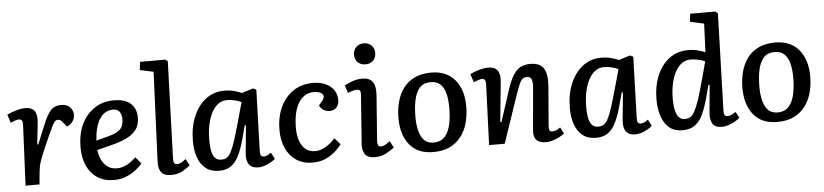

<svg xmlns="http://www.w3.org/2000/svg" viewBox="-45 -1026 5574 1299"><g transform="rotate(-5 2741.5 -376.5)"><path d="M104 -411Q105 -430 99.5 -440Q94 -450 78 -450Q69 -450 55 -445.5Q41 -441 22 -433L4 -489Q27 -501 63.5 -512Q100 -523 130 -523Q215 -523 204 -418L188 -271L195 -270L247 -397Q275 -466 301 -494.5Q327 -523 371 -523Q412 -523 432.5 -500.5Q453 -478 453 -450Q453 -428 440 -406.5Q427 -385 399 -374L377 -401Q365 -416 358 -420.5Q351 -425 341 -425Q331 -425 323 -418Q315 -411 304 -390Q293 -369 273 -325Q244 -260 227.5 -220.5Q211 -181 203 -157.5Q195 -134 192.5 -117Q190 -100 187 -79L180 0H85Z M730 -523Q807 -523 844.5 -488Q882 -453 882 -394Q882 -341 856 -308.5Q830 -276 787 -256.5Q744 -237 696 -225L590 -198Q593 -165 607 -134Q621 -103 647 -83Q673 -63 711 -63Q744 -63 774.5 -78Q805 -93 842 -126L879 -81Q863 -62 835.5 -40Q808 -18 770 -2Q732 14 685 14Q619 14 572.5 -16.5Q526 -47 502 -101Q478 -155 478 -225Q478 -313 509 -380Q540 -447 597 -485Q654 -523 730 -523ZM777 -392Q777 -421 763.5 -441Q750 -461 719 -461Q663 -461 629 -410Q595 -359 589 -262L679 -286Q728 -299 752.5 -321.5Q777 -344 777 -392Z M1015 -692 923 -712 930 -767H1101L1117 -756L1095 -98Q1094 -77 1098.5 -66.5Q1103 -56 1121 -56Q1144 -56 1179 -85L1203 -41Q1187 -26 1153.5 -6Q1120 14 1075 14Q1025 14 1006 -11.5Q987 -37 989 -82Z M1684 -99Q1683 -75 1688.5 -65.5Q1694 -56 1709 -56Q1730 -56 1758 -78L1781 -34Q1764 -18 1730.5 -2Q1697 14 1664 14Q1623 14 1603 -11.5Q1583 -37 1588 -90L1606 -276L1598 -277L1575 -192Q1558 -128 1536.5 -81.5Q1515 -35 1482.5 -10.5Q1450 14 1399 14Q1344 14 1309 -13.5Q1274 -41 1256.5 -89Q1239 -137 1239 -199Q1239 -295 1269.5 -367.5Q1300 -440 1354 -481.5Q1408 -523 1479 -523Q1517 -523 1548.5 -514.5Q1580 -506 1598 -497L1675 -521L1697 -511ZM1420 -60Q1441 -60 1456.5 -69Q1472 -78 1486 -104Q1500 -130 1516 -179Q1532 -228 1554 -307L1590 -436Q1573 -445 1545.5 -451.5Q1518 -458 1493 -458Q1448 -458 1416 -424Q1384 -390 1367 -331.5Q1350 -273 1350 -199Q1350 -124 1367 -92Q1384 -60 1420 -60Z M2083 -523Q2152 -523 2197.5 -488Q2243 -453 2243 -392Q2243 -362 2225.5 -343Q2208 -324 2177 -324Q2156 -324 2137 -336Q2118 -348 2110 -368L2132 -393Q2150 -415 2146.5 -430Q2143 -445 2125.5 -453Q2108 -461 2084 -461Q2017 -461 1979 -400Q1941 -339 1941 -228Q1941 -182 1953.5 -144Q1966 -106 1992 -84Q2018 -62 2058 -62Q2093 -62 2127 -81.5Q2161 -101 2194 -137L2233 -93Q2221 -77 2194.5 -51.5Q2168 -26 2128 -6Q2088 14 2034 14Q1970 14 1924 -16.5Q1878 -47 1853.5 -101Q1829 -155 1829 -225Q1829 -311 1859.5 -378Q1890 -445 1947 -484Q2004 -523 2083 -523Z M2376 -688Q2376 -719 2396 -739.5Q2416 -760 2448 -760Q2480 -760 2500 -740Q2520 -720 2520 -689Q2520 -657 2500 -637Q2480 -617 2449 -617Q2416 -617 2396 -636.5Q2376 -656 2376 -688ZM2399 -410Q2401 -432 2396 -441.5Q2391 -451 2375 -451Q2362 -451 2348 -447.5Q2334 -444 2313 -435L2295 -487Q2314 -498 2348 -510.5Q2382 -523 2419 -523Q2464 -523 2486 -495Q2508 -467 2504 -405L2481 -98Q2480 -76 2484 -65.5Q2488 -55 2505 -55Q2528 -55 2565 -85L2589 -41Q2572 -25 2536.5 -5.5Q2501 14 2458 14Q2407 14 2389 -14.5Q2371 -43 2375 -85Z M2854 14Q2748 14 2693 -54Q2638 -122 2638 -235Q2638 -292 2651.5 -344Q2665 -396 2694 -436Q2723 -476 2770.5 -499.5Q2818 -523 2885 -523Q2989 -523 3045.5 -455.5Q3102 -388 3102 -275Q3102 -218 3088.5 -166Q3075 -114 3045 -73.5Q3015 -33 2968 -9.5Q2921 14 2854 14ZM2861 -50Q2911 -50 2938.5 -82Q2966 -114 2976.5 -165.5Q2987 -217 2987 -276Q2987 -329 2977 -370Q2967 -411 2942.5 -435Q2918 -459 2876 -459Q2827 -459 2800.5 -428.5Q2774 -398 2763.5 -346.5Q2753 -295 2753 -231Q2753 -150 2778.5 -100Q2804 -50 2861 -50Z M3745 -34Q3733 -24 3711.5 -12.5Q3690 -1 3665 6.5Q3640 14 3618 14Q3530 14 3538 -74L3563 -355Q3567 -402 3558.5 -419.5Q3550 -437 3528 -437Q3499 -437 3484.5 -411Q3470 -385 3450 -326L3339 0H3233L3249 -412Q3251 -450 3224 -450Q3207 -450 3167 -433L3149 -489Q3160 -495 3180.5 -503Q3201 -511 3226 -517Q3251 -523 3273 -523Q3359 -523 3349 -420L3322 -150L3330 -148L3402 -369Q3427 -447 3461.5 -485Q3496 -523 3558 -523Q3626 -523 3650.5 -480.5Q3675 -438 3667 -355L3646 -98Q3644 -75 3648.5 -65Q3653 -55 3669 -55Q3694 -55 3722 -77Z M4244 -99Q4243 -75 4248.5 -65.5Q4254 -56 4269 -56Q4290 -56 4318 -78L4341 -34Q4324 -18 4290.5 -2Q4257 14 4224 14Q4183 14 4163 -11.5Q4143 -37 4148 -90L4166 -276L4158 -277L4135 -192Q4118 -128 4096.5 -81.5Q4075 -35 4042.5 -10.5Q4010 14 3959 14Q3904 14 3869 -13.5Q3834 -41 3816.5 -89Q3799 -137 3799 -199Q3799 -295 3829.5 -367.5Q3860 -440 3914 -481.5Q3968 -523 4039 -523Q4077 -523 4108.5 -514.5Q4140 -506 4158 -497L4235 -521L4257 -511ZM3980 -60Q4001 -60 4016.5 -69Q4032 -78 4046 -104Q4060 -130 4076 -179Q4092 -228 4114 -307L4150 -436Q4133 -445 4105.5 -451.5Q4078 -458 4053 -458Q4008 -458 3976 -424Q3944 -390 3927 -331.5Q3910 -273 3910 -199Q3910 -124 3927 -92Q3944 -60 3980 -60Z M4833 -96Q4832 -74 4837.5 -64.5Q4843 -55 4859 -55Q4872 -55 4886 -62Q4900 -69 4914 -78L4936 -37Q4925 -26 4905 -14.5Q4885 -3 4861 5.5Q4837 14 4813 14Q4765 14 4749 -16Q4733 -46 4738 -90L4755 -276L4747 -277L4723 -187Q4707 -129 4687 -83.5Q4667 -38 4633.5 -12Q4600 14 4544 14Q4491 14 4456.5 -15Q4422 -44 4405 -94Q4388 -144 4388 -206Q4388 -299 4418 -370.5Q4448 -442 4502.5 -482.5Q4557 -523 4631 -523Q4664 -523 4696 -515Q4728 -507 4746 -498L4754 -692L4659 -713L4666 -767H4836L4853 -754ZM4568 -60Q4589 -60 4605 -69.5Q4621 -79 4635.5 -105Q4650 -131 4666 -179Q4682 -227 4703 -303L4739 -437Q4722 -446 4693 -452Q4664 -458 4643 -458Q4596 -458 4564 -424Q4532 -390 4515 -332.5Q4498 -275 4498 -203Q4498 -60 4568 -60Z M5190 14Q5084 14 5029 -54Q4974 -122 4974 -235Q4974 -292 4987.5 -344Q5001 -396 5030 -436Q5059 -476 5106.5 -499.5Q5154 -523 5221 -523Q5325 -523 5381.5 -455.5Q5438 -388 5438 -275Q5438 -218 5424.5 -166Q5411 -114 5381 -73.5Q5351 -33 5304 -9.5Q5257 14 5190 14ZM5197 -50Q5247 -50 5274.5 -82Q5302 -114 5312.5 -165.5Q5323 -217 5323 -276Q5323 -329 5313 -370Q5303 -411 5278.5 -435Q5254 -459 5212 -459Q5163 -459 5136.5 -428.5Q5110 -398 5099.5 -346.5Q5089 -295 5089 -231Q5089 -150 5114.5 -100Q5140 -50 5197 -50Z"/></g></svg>

Font: Literata 12pt Medium
Style: Italic
Weight: 500
Italic angle: -2°
Designer: Latin by Veronika Burian and Jose Scaglione. Greek by Irene Vlachou. Cyrillic by Vera Evstafieva
Foundry: TypeTogether
Version: Version 3.002